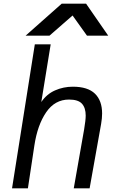

<svg xmlns="http://www.w3.org/2000/svg" viewBox="-20 -1033 640 1053"><path d="M171 -790H258L206.5 -473.5Q236 -517 281.8 -537.2Q327.5 -557.5 379.5 -557.5Q461.5 -557.5 500.8 -519.2Q540 -481 540 -410.5Q540 -385 534.5 -353L471.5 0H384.5L441.5 -324Q450 -375 450 -399Q450 -441.5 429.5 -464.2Q409 -487 358.5 -487Q281 -487 233.2 -417.2Q185.5 -347.5 168.5 -235L133 0H46ZM318.5 -1013H452L573.5 -837.5H457L378 -948L251.5 -837.5H120.5Z"/></svg>

Font: JuliaMono
Style: Italic
Weight: 400
Italic angle: -9°
Monospace: yes
Designer: cormullion
Foundry: corm
Version: Version 0.057; ttfautohint (v1.8.4)